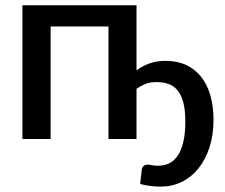

<svg xmlns="http://www.w3.org/2000/svg" viewBox="-20 -530 858 732"><path d="M581.5 102C572.8 102 565.4 101.2 559.3 99.8C553.1 98.2 548 97.5 544 97.5C536.7 97.5 531.1 99.3 527.2 103C523.4 106.7 521.2 111.5 520.5 117.5C519.8 123.2 519.2 128.1 518.8 132.2C518.2 136.4 517.8 140.5 517.2 144.5C516.8 148.5 516.2 152.7 515.8 157C515.2 161.3 514.8 166.2 514.5 171.5C528.5 175.2 541.8 177.8 554.5 179.2C567.2 180.8 580 181.5 593 181.5C621.3 181.5 647.8 175.6 672.2 163.8C696.8 151.9 718 134.9 736 112.8C754 90.6 768.2 63.8 778.5 32.5C788.8 1.2 794 -34 794 -73C794 -107.3 790 -138.4 782 -166.3C774 -194.1 762.2 -217.8 746.8 -237.3C731.2 -256.8 712.2 -271.8 689.5 -282.3C666.8 -292.8 640.8 -298 611.5 -298C589.2 -298 568.9 -294.8 550.8 -288.5C532.6 -282.2 515.8 -273.2 500.5 -261.5V-510H65.5V0H173V-429H393.5V0H500.5V-191.5C510.2 -198.2 520.8 -204.1 532.5 -209.2C544.2 -214.4 559.2 -217 577.5 -217C593.8 -217 608.7 -214.7 622.2 -210C635.7 -205.3 647.2 -197.2 656.7 -185.8C666.2 -174.2 673.6 -159 678.7 -140C683.9 -121 686.5 -97 686.5 -68C686.5 -36.3 683.9 -9.8 678.7 11.8C673.6 33.2 666.3 50.8 657 64.2C647.7 77.8 636.6 87.4 623.7 93.2C610.9 99.1 596.8 102 581.5 102Z"/></svg>

Font: Lato Semibold
Style: Regular
Weight: 600
Designer: Lukasz Dziedzic
Foundry: tyPoland Lukasz Dziedzic
Version: Version 2.006; 2014-01-15